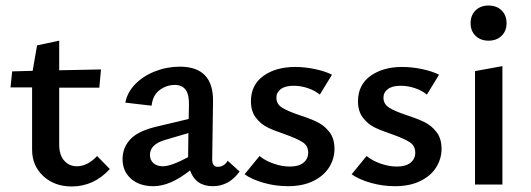

<svg xmlns="http://www.w3.org/2000/svg" viewBox="-20 -667 1921 694"><path d="M377 -56Q319 7 239 7Q177 7 136.5 -30.5Q96 -68 96 -126V-351H18L24 -409L98 -411L114 -503L194 -520V-413L345 -416L339 -350H194V-144Q194 -107 212 -86.5Q230 -66 258 -66Q296 -66 331 -103Z M846 -47Q808 6 749 6Q687 6 667 -51Q595 6 535 6Q484 6 453.5 -21Q423 -48 423 -92Q423 -134 452 -164.5Q481 -195 553 -211L662 -237L663 -287Q664 -325 651 -342.5Q638 -360 612 -360Q582 -360 557 -341.5Q532 -323 528 -285L433 -296Q440 -333 468.5 -362.5Q497 -392 540 -409Q583 -426 630 -426Q752 -426 750 -300L747 -91Q747 -64 767 -64Q790 -64 803 -86ZM660 -99V-108L661 -186L576 -161Q522 -145 522 -107Q522 -88 535 -77Q548 -66 568 -66Q599 -66 660 -99Z M864 -37 918 -103Q939 -86 969 -75.5Q999 -65 1028 -65Q1060 -65 1077 -79Q1094 -93 1094 -115Q1094 -140 1074 -153Q1054 -166 1009 -182Q970 -195 946 -207Q922 -219 904.5 -242Q887 -265 887 -301Q887 -360 932 -392.5Q977 -425 1047 -425Q1081 -425 1117.5 -417.5Q1154 -410 1180 -397L1136 -325Q1118 -340 1092.5 -348.5Q1067 -357 1041 -357Q1011 -357 995 -345Q979 -333 979 -314Q979 -291 999.5 -278Q1020 -265 1062 -251Q1102 -238 1127.5 -225.5Q1153 -213 1171 -189.5Q1189 -166 1189 -129Q1189 -93 1169.5 -62Q1150 -31 1112 -12.5Q1074 6 1021 6Q976 6 933.5 -6Q891 -18 864 -37Z M1251 -37 1305 -103Q1326 -86 1356 -75.5Q1386 -65 1415 -65Q1447 -65 1464 -79Q1481 -93 1481 -115Q1481 -140 1461 -153Q1441 -166 1396 -182Q1357 -195 1333 -207Q1309 -219 1291.5 -242Q1274 -265 1274 -301Q1274 -360 1319 -392.5Q1364 -425 1434 -425Q1468 -425 1504.5 -417.5Q1541 -410 1567 -397L1523 -325Q1505 -340 1479.5 -348.5Q1454 -357 1428 -357Q1398 -357 1382 -345Q1366 -333 1366 -314Q1366 -291 1386.5 -278Q1407 -265 1449 -251Q1489 -238 1514.5 -225.5Q1540 -213 1558 -189.5Q1576 -166 1576 -129Q1576 -93 1556.5 -62Q1537 -31 1499 -12.5Q1461 6 1408 6Q1363 6 1320.5 -6Q1278 -18 1251 -37Z M1697 -410 1796 -428V0H1697ZM1681 -583Q1681 -612 1699 -629.5Q1717 -647 1746 -647Q1775 -647 1793 -629.5Q1811 -612 1811 -583Q1811 -555 1793 -537.5Q1775 -520 1746 -520Q1717 -520 1699 -537.5Q1681 -555 1681 -583Z"/></svg>

Font: Ysabeau Semibold
Style: Regular
Weight: 600
Designer: Christian Thalmann (Catharsis Fonts)
Version: Version 0.003